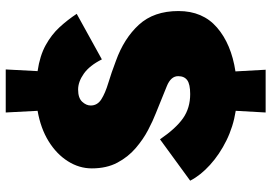

<svg xmlns="http://www.w3.org/2000/svg" viewBox="-162 -696 970 687"><g transform="rotate(-90 323.5 -353.0)"><path d="M454 -474Q432 -518 403 -538.5Q374 -559 346 -559Q316 -559 302.5 -544.5Q289 -530 289 -514Q289 -490 311 -476Q333 -462 369.5 -451Q406 -440 448 -424Q529 -395 578 -341.5Q627 -288 627 -200Q627 -113 568 -62Q509 -11 411 4L417 112H264L270 5Q213 -4 163.5 -28.5Q114 -53 76.5 -87Q39 -121 20 -158L168 -266Q207 -209 243.5 -183.5Q280 -158 330 -158Q365 -158 379.5 -168.5Q394 -179 394 -201Q394 -227 358.5 -241.5Q323 -256 261 -281Q235 -291 201.5 -308.5Q168 -326 136.5 -353Q105 -380 84.5 -418.5Q64 -457 64 -510Q64 -555 89.5 -595.5Q115 -636 161 -664.5Q207 -693 270 -704L264 -818H418L412 -704Q467 -696 505 -675Q543 -654 569.5 -625Q596 -596 617 -564Z"/></g></svg>

Font: Jost* Black
Style: Regular
Weight: 900
Version: Version 3.7